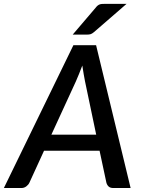

<svg xmlns="http://www.w3.org/2000/svg" viewBox="-56 -948 718 968"><path d="M0 0ZM602.5 0H515.5Q500.5 0 492.2 -7.2Q484 -14.5 480.5 -26.5L446 -188H166L92 -26.5Q87 -16 76.2 -8Q65.5 0 51.5 0H-36.5L314 -720H428.5ZM203 -269H429L372.5 -538.5Q369.5 -554 366 -574Q362.5 -594 359 -617.5Q350.5 -594 341.8 -573.8Q333 -553.5 326.5 -537.5ZM582 -928.5 417 -785.5Q407.5 -777.5 400 -775.5Q392.5 -773.5 381 -773.5H310.5L427 -910Q432 -916.5 436.5 -920Q441 -923.5 446 -925.5Q451 -927.5 457.2 -928Q463.5 -928.5 472 -928.5Z"/></svg>

Font: Lato Semibold
Style: Italic
Weight: 600
Italic angle: -7°
Designer: Lukasz Dziedzic
Foundry: tyPoland Lukasz Dziedzic
Version: Version 2.006; 2014-01-15